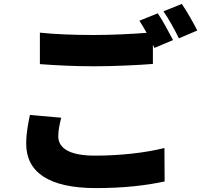

<svg xmlns="http://www.w3.org/2000/svg" viewBox="-20 -898 1040 982"><path d="M293 -296 133 -310C126 -274 114 -224 114 -163C114 -19 227 64 471 64C610 64 726 51 822 30L821 -141C725 -117 598 -102 465 -102C329 -102 278 -144 278 -201C278 -233 285 -262 293 -296ZM910 -878 816 -840C843 -802 875 -743 895 -702L989 -742C972 -776 936 -840 910 -878ZM787 -830 693 -792C705 -774 718 -752 730 -730C652 -724 548 -719 461 -719C353 -719 259 -723 184 -731V-570C267 -564 355 -559 462 -559C559 -559 691 -565 762 -571V-669L770 -653L865 -693C847 -728 812 -793 787 -830Z"/></svg>

Font: Noto Sans HK Black
Style: Regular
Weight: 900
Designer: Ryoko NISHIZUKA 西塚涼子 (kana, bopomofo & ideographs); Paul D. Hunt (Latin, Greek & Cyrillic); Sandoll Communications 산돌커뮤니
Foundry: Adobe
Version: Version 2.004;hotconv 1.0.118;makeotfexe 2.5.65603